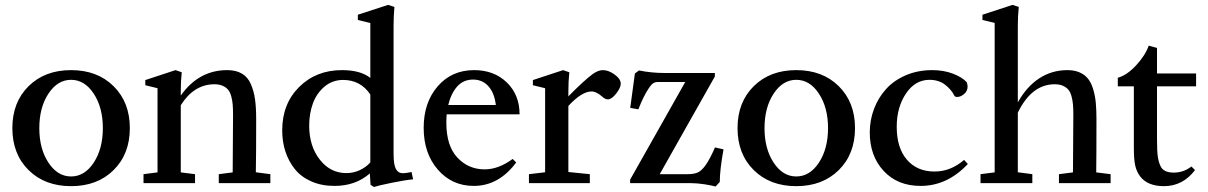

<svg xmlns="http://www.w3.org/2000/svg" viewBox="-20 -746 4922 782"><path d="M442.6 -53.2Q376.5 12.2 269.5 12.2Q162.6 12.2 96.4 -53.2Q30.3 -118.7 30.3 -224.1Q30.3 -329.6 96.4 -395Q162.6 -460.4 269.5 -460.4Q376.5 -460.4 442.6 -395Q508.8 -329.6 508.8 -224.1Q508.8 -118.7 442.6 -53.2ZM177.2 -83.7Q214.4 -27.3 269.5 -27.3Q324.7 -27.3 361.8 -83.7Q398.9 -140.1 398.9 -224.1Q398.9 -308.1 361.8 -364.5Q324.7 -420.9 269.5 -420.9Q214.4 -420.9 177.2 -364.5Q140.1 -308.1 140.1 -224.1Q140.1 -140.1 177.2 -83.7Z M564.5 0V-36.6L621.6 -43.9V-386.7L571.8 -398.9V-419.9L694.8 -460.4L720.2 -451.7Q716.3 -415 716.3 -374V-356.9Q789.6 -460.4 905.3 -460.4Q940.9 -460.4 964.8 -446.5Q988.8 -432.6 1001.2 -404.5Q1013.7 -376.5 1018.6 -342.5Q1023.4 -308.6 1023.4 -259.8Q1023.4 -114.7 1022 -44.4L1081.1 -36.6V0H871.1V-36.6L927.7 -43.9Q929.2 -273.9 929.2 -278.8Q929.2 -303.2 927.7 -320.6Q926.3 -337.9 921.6 -354.5Q917 -371.1 908.7 -380.9Q900.4 -390.6 886.7 -396.7Q873 -402.8 853.5 -402.8Q770 -402.8 716.3 -317.4V-43.9L774.4 -36.6V0Z M1502.9 15.6 1489.3 6.8 1486.3 -39.6Q1428.2 11.2 1342.8 11.2Q1289.6 11.2 1248 -7.1Q1206.5 -25.4 1181.2 -56.9Q1155.8 -88.4 1142.6 -128.4Q1129.4 -168.5 1129.4 -214.8Q1129.4 -323.2 1198.5 -391.8Q1267.6 -460.4 1373 -460.4Q1448.2 -460.4 1488.3 -428.7V-652.3L1437.5 -664.6V-686L1560.5 -726.1L1586.4 -717.8Q1583 -678.7 1583 -640.6V-118.7Q1583 -75.7 1592.3 -58.1Q1601.6 -40.5 1621.1 -40.5Q1632.8 -40.5 1656.2 -45.4L1662.6 -15.6Q1630.9 -12.7 1576.4 -1.7Q1522 9.3 1502.9 15.6ZM1390.6 -41Q1419.9 -41 1445.8 -53.2Q1471.7 -65.4 1488.3 -84.5V-361.3Q1448.2 -420.4 1377.4 -420.4Q1334 -420.4 1301.8 -393.3Q1269.5 -366.2 1254.4 -324.7Q1239.3 -283.2 1239.3 -234.4Q1239.3 -151.4 1282.2 -96.2Q1325.2 -41 1390.6 -41Z M1909.7 11.2Q1820.8 11.2 1763.2 -55.2Q1705.6 -121.6 1705.6 -225.1Q1705.6 -328.6 1762.7 -394.5Q1819.8 -460.4 1911.1 -460.4Q1992.2 -460.4 2044.2 -410.2Q2096.2 -359.9 2096.2 -280.3H1799.3Q1797.9 -263.7 1797.9 -246.1Q1797.9 -152.3 1842.8 -104.2Q1887.7 -56.2 1954.1 -56.2Q2010.3 -56.2 2067.9 -98.6L2082.5 -84.5Q2011.7 11.2 1909.7 11.2ZM1906.7 -421.9Q1867.2 -421.9 1842 -393.6Q1816.9 -365.2 1805.7 -318.4H1999.5Q1993.7 -367.7 1969.2 -394.8Q1944.8 -421.9 1906.7 -421.9Z M2134.3 0V-36.6L2200.2 -44.4V-386.7L2150.4 -398.9V-419.9L2273.4 -460.4L2298.8 -451.7Q2294.9 -415 2294.9 -374V-353.5Q2359.4 -418.9 2394.5 -444.8Q2417 -460.4 2435.5 -460.4Q2458.5 -460.4 2483.4 -442.4Q2508.3 -424.3 2508.3 -404.8Q2508.3 -388.7 2489.7 -365Q2471.2 -341.3 2456.1 -341.3Q2444.8 -341.3 2433.1 -352.1Q2409.2 -373.5 2389.2 -373.5Q2349.6 -373.5 2294.9 -314.5V-45.4L2382.3 -36.6V0Z M2894.5 13.7Q2879.4 9.3 2849.4 4.6Q2819.3 0 2796.4 0H2546.4V-14.2L2771 -412.1H2660.2Q2647.5 -412.1 2639.4 -406.2Q2631.3 -400.4 2621.6 -385.3Q2600.6 -354 2580.1 -300.8L2546.9 -306.6L2565.9 -446.8L2582.5 -459Q2633.8 -448.7 2688.5 -448.7H2891.6V-434.6L2667 -36.6H2781.2Q2807.1 -36.6 2822.8 -43.9Q2838.4 -51.3 2854.7 -74.5Q2871.1 -97.7 2892.1 -145.5L2926.8 -137.7Q2911.6 -53.2 2911.6 -4.9Z M3396.2 -53.2Q3330.1 12.2 3223.1 12.2Q3116.2 12.2 3050 -53.2Q2983.9 -118.7 2983.9 -224.1Q2983.9 -329.6 3050 -395Q3116.2 -460.4 3223.1 -460.4Q3330.1 -460.4 3396.2 -395Q3462.4 -329.6 3462.4 -224.1Q3462.4 -118.7 3396.2 -53.2ZM3130.9 -83.7Q3168 -27.3 3223.1 -27.3Q3278.3 -27.3 3315.4 -83.7Q3352.5 -140.1 3352.5 -224.1Q3352.5 -308.1 3315.4 -364.5Q3278.3 -420.9 3223.1 -420.9Q3168 -420.9 3130.9 -364.5Q3093.8 -308.1 3093.8 -224.1Q3093.8 -140.1 3130.9 -83.7Z M3729.5 11.2Q3635.7 11.2 3579.1 -49.8Q3522.5 -110.8 3522.5 -206.5Q3522.5 -256.8 3539.8 -302.5Q3557.1 -348.1 3588.9 -383.3Q3620.6 -418.5 3669.4 -439.5Q3718.3 -460.4 3776.9 -460.4Q3823.2 -460.4 3861.1 -446Q3898.9 -431.6 3917.5 -411.1Q3920.9 -400.9 3920.9 -393.1Q3920.9 -375 3906.7 -363Q3892.6 -351.1 3878.4 -351.1Q3869.1 -351.1 3866.7 -356.9Q3854 -382.3 3828.4 -401.6Q3802.7 -420.9 3765.6 -420.9Q3707.5 -420.9 3669.9 -365Q3632.3 -309.1 3632.3 -229.5Q3632.3 -143.6 3673.8 -95.5Q3715.3 -47.4 3786.1 -47.4Q3852.1 -47.4 3906.7 -94.7L3921.9 -78.1Q3838.4 11.2 3729.5 11.2Z M3973.6 0V-36.6L4031.2 -43.9V-652.8L3981.4 -664.6V-686L4104 -726.1L4129.4 -717.8Q4125.5 -681.6 4125.5 -640.6V-329.1Q4161.6 -393.6 4212.9 -427Q4264.2 -460.4 4327.6 -460.4Q4356.4 -460.4 4377.7 -450.9Q4398.9 -441.4 4411.9 -424.8Q4424.8 -408.2 4432.6 -382.1Q4440.4 -356 4443.1 -327.1Q4445.8 -298.3 4445.8 -259.8Q4445.8 -114.7 4444.8 -43.9L4503.4 -36.6V0H4293V-36.6L4350.1 -43.9Q4351.6 -273.9 4351.6 -278.8Q4351.6 -303.2 4350.1 -320.6Q4348.6 -337.9 4344 -354.5Q4339.4 -371.1 4331.1 -380.9Q4322.8 -390.6 4309.1 -396.7Q4295.4 -402.8 4275.9 -402.8Q4181.6 -402.8 4125.5 -287.1V-44.4L4184.6 -36.6V0Z M4720.7 12.2Q4653.8 12.2 4623.5 -27.8Q4609.4 -46.9 4603.8 -71Q4598.1 -95.2 4598.1 -145V-394.5H4532.7V-429.2Q4569.8 -439.5 4607.2 -479.7Q4644.5 -520 4658.7 -560.1L4692.4 -550.8V-446.8H4851.6V-394.5H4692.4V-180.2Q4692.4 -129.9 4695.6 -108.4Q4698.7 -86.9 4706.1 -70.8Q4717.8 -43 4760.3 -43Q4800.8 -43 4832.5 -67.9L4847.2 -53.2Q4797.4 12.2 4720.7 12.2Z"/></svg>

Font: Elstob 8pt Medium
Style: Regular
Weight: 500
Designer: Peter S. Baker
Version: Version 1.015